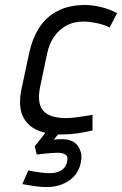

<svg xmlns="http://www.w3.org/2000/svg" viewBox="-20 -531 492 774"><path d="M232 -12H176L120 59L128 92Q144 90 158.5 88.5Q173 87 185.5 86Q198 85 208 85Q233 84 244.5 92.5Q256 101 250 123Q247 137 237.5 147Q228 157 213.5 162Q199 167 181 167Q165 167 148.5 165Q132 163 117.5 160.5Q103 158 94 156L70 211Q71 211 86.5 214Q102 217 124.5 220Q147 223 169 223Q220 223 258.5 197Q297 171 306 123Q314 86 294 57.5Q274 29 225 30Q219 30 212.5 30.5Q206 31 197 32ZM422 -420 452 -478Q424 -493 391.5 -501.5Q359 -510 325 -511Q258 -511 211.5 -486.5Q165 -462 137.5 -418.5Q110 -375 98 -319L67 -174Q53 -107 70.5 -66Q88 -25 130 -6.5Q172 12 231 11Q261 11 292 6.5Q323 2 353 -5V-68Q353 -68 343.5 -66.5Q334 -65 318.5 -62.5Q303 -60 283.5 -57.5Q264 -55 245 -55Q213 -55 190 -62.5Q167 -70 154 -85Q141 -100 138 -124.5Q135 -149 142 -182L170 -315Q178 -354 198 -383Q218 -412 249 -428.5Q280 -445 321 -444Q347 -443 374 -437Q401 -431 422 -420Z"/></svg>

Font: Advent Pro Medium
Style: Italic
Weight: 500
Italic angle: -12°
Version: Version 3.000